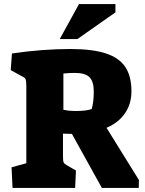

<svg xmlns="http://www.w3.org/2000/svg" viewBox="-20 -928 714 948"><path d="M37 -102 110 -122V-503Q110 -529 106 -537.5Q102 -546 85 -553L33 -582L39 -664Q189 -686 328 -686Q436 -686 502 -664.5Q568 -643 598.5 -597.5Q629 -552 629 -477Q629 -415 597 -368.5Q565 -322 506 -297L666 -39L665 0H483L335 -267L291 -268V-156Q291 -132 294.5 -125.5Q298 -119 312 -111L355 -86L351 0H42ZM433 -390Q443 -426 443 -476Q443 -526 421.5 -547Q400 -568 350 -568Q322 -568 293 -565V-386Q319 -380 355 -380Q408 -380 433 -390ZM370 -908H550V-867L362 -735H275Z"/></svg>

Font: Suez One
Style: Regular
Weight: 400
Designer: Michal Sahar
Foundry: Hagilda
Version: Version 1.001